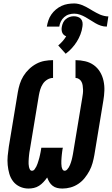

<svg xmlns="http://www.w3.org/2000/svg" viewBox="-20 -1083 647 1111"><path d="M341 8Q325 8 310.5 4.5Q296 1 284.5 -8Q273 -17 265.5 -29.5Q258 -42 253 -56Q243 -42 231.5 -29.5Q220 -17 206 -8Q192 1 176 4.5Q160 8 145 8Q118 8 94.5 -3Q71 -14 56 -33.5Q41 -53 34 -77.5Q27 -102 24.5 -128Q22 -154 24.5 -181Q27 -208 31 -234L83 -549Q87 -573 94.5 -597Q102 -621 115.5 -643Q129 -665 148.5 -683.5Q168 -702 190.5 -714Q213 -726 237.5 -730.5Q262 -735 287 -735V-632Q270 -632 254 -622.5Q238 -613 228 -597.5Q218 -582 213 -565.5Q208 -549 205 -532L153 -218Q151 -209 150 -201Q149 -193 148 -184.5Q147 -176 146.5 -167.5Q146 -159 145.5 -150.5Q145 -142 145.5 -134Q146 -126 147.5 -118Q149 -110 153 -102.5Q157 -95 165 -95Q174 -95 180 -103Q186 -111 190 -119Q194 -127 197 -135.5Q200 -144 202.5 -152.5Q205 -161 207.5 -169.5Q210 -178 211.5 -186.5Q213 -195 215 -203.5Q217 -212 218 -221L219 -228H344L342 -221Q341 -212 339.5 -203.5Q338 -195 337.5 -186.5Q337 -178 336 -169.5Q335 -161 335 -152.5Q335 -144 335 -135.5Q335 -127 336.5 -118.5Q338 -110 342 -102.5Q346 -95 355 -95Q362 -95 368 -101.5Q374 -108 378 -114.5Q382 -121 385 -128.5Q388 -136 390.5 -143.5Q393 -151 395 -158.5Q397 -166 398.5 -173.5Q400 -181 401.5 -188.5Q403 -196 404 -203L456 -517Q458 -529 459.5 -541Q461 -553 460.5 -564.5Q460 -576 458.5 -587.5Q457 -599 452 -609Q447 -619 437.5 -625.5Q428 -632 417 -632V-735Q445 -735 473 -728.5Q501 -722 523 -706Q545 -690 559 -666.5Q573 -643 579 -615.5Q585 -588 584 -559Q583 -530 578 -501L526 -186Q522 -163 515.5 -139.5Q509 -116 497.5 -94.5Q486 -73 470 -53Q454 -33 433 -19Q412 -5 388.5 1.5Q365 8 341 8ZM251 -929Q254 -947 260 -965Q266 -983 277 -999Q288 -1015 303.5 -1028Q319 -1041 336.5 -1049Q354 -1057 372.5 -1060Q391 -1063 410 -1063Q422 -1063 434.5 -1060Q447 -1057 458 -1052.5Q469 -1048 480 -1042Q491 -1036 501 -1030L516 -1021Q527 -1015 537.5 -1009Q548 -1003 559 -998.5Q570 -994 582.5 -991Q595 -988 607 -988L598 -929Q580 -929 563.5 -934.5Q547 -940 532.5 -948.5Q518 -957 504 -966Q490 -975 475 -983.5Q460 -992 443.5 -998Q427 -1004 410 -1004Q394 -1004 379 -999.5Q364 -995 351.5 -984Q339 -973 332 -958.5Q325 -944 323 -929ZM360 -772 317 -820Q330 -831 342 -844.5Q354 -858 363 -873Q363 -873 363 -873Q363 -873 363 -873Q355 -876 349 -881.5Q343 -887 340 -894.5Q337 -902 336.5 -911Q336 -920 338 -929Q340 -941 345.5 -952.5Q351 -964 361 -972.5Q371 -981 383 -985Q395 -989 407 -989Q420 -989 431 -985Q442 -981 449 -972.5Q456 -964 457.5 -952.5Q459 -941 457 -929Q454 -906 445.5 -884Q437 -862 424.5 -842Q412 -822 395.5 -804Q379 -786 360 -772Z"/></svg>

Font: Iosevka Curly Slab XBdEx
Style: Italic
Weight: 800
Width: 7
Italic angle: -9°
Monospace: yes
Designer: Belleve Invis
Foundry: Belleve Invis
Version: Version 11.1.0; ttfautohint (v1.8.3)